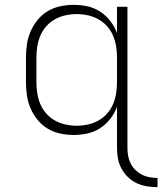

<svg xmlns="http://www.w3.org/2000/svg" viewBox="-20 -548 669 791"><path d="M629 223Q607 223 585 219.5Q563 216 543 206.5Q523 197 507 181.5Q491 166 480.5 146.5Q470 127 466 105.5Q462 84 462 62V-108Q452 -81 434 -58Q416 -35 392 -19.5Q368 -4 340 2Q312 8 283 8Q255 8 227.5 2Q200 -4 176.5 -18Q153 -32 135 -54Q117 -76 106 -101.5Q95 -127 91 -154.5Q87 -182 87 -210V-310Q87 -338 91 -365.5Q95 -393 106 -418.5Q117 -444 135 -466Q153 -488 176.5 -502Q200 -516 227.5 -522Q255 -528 283 -528Q312 -528 340 -522Q368 -516 392 -500.5Q416 -485 434 -462Q452 -439 462 -412V-520H505V62Q505 78 508 94.5Q511 111 518.5 126Q526 141 538 152.5Q550 164 564.5 171.5Q579 179 595.5 182Q612 185 629 185ZM296 -30Q319 -30 342 -35Q365 -40 385.5 -51.5Q406 -63 421.5 -80.5Q437 -98 446 -119.5Q455 -141 458.5 -164Q462 -187 462 -210V-310Q462 -333 458.5 -356Q455 -379 446 -400.5Q437 -422 421.5 -439.5Q406 -457 385.5 -468.5Q365 -480 342 -485Q319 -490 296 -490Q273 -490 250 -485Q227 -480 206.5 -468.5Q186 -457 170.5 -439.5Q155 -422 146 -400.5Q137 -379 133.5 -356Q130 -333 130 -310V-210Q130 -187 133.5 -164Q137 -141 146 -119.5Q155 -98 170.5 -80.5Q186 -63 206.5 -51.5Q227 -40 250 -35Q273 -30 296 -30Z"/></svg>

Font: Iosevka Aile Extralight
Style: Regular
Weight: 200
Designer: Belleve Invis
Foundry: Belleve Invis
Version: Version 31.1.0; ttfautohint (v1.8.4)